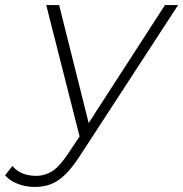

<svg xmlns="http://www.w3.org/2000/svg" viewBox="-128 -542 725 760"><path d="M10 198Q-25 198 -57 186Q-89 174 -108 152L-79 115Q-62 135 -38.5 144.5Q-15 154 15 154Q50 154 79.5 135Q109 116 143 64L187 -2L55 -522H106L223 -55L525 -522H577L187 77Q157 123 129.5 149.5Q102 176 73.5 187Q45 198 10 198Z"/></svg>

Font: Montserrat Thin Light
Style: Italic
Weight: 300
Italic angle: -11.3°
Version: Version 9.000